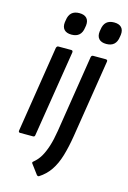

<svg xmlns="http://www.w3.org/2000/svg" viewBox="-132 -751 674 1008"><g transform="rotate(15 205.0 -246.5)"><path d="M32 0Q22 0 23 -10L97 -479Q100 -490 108 -490H178Q188 -490 187 -479L112 -10Q111 0 102 0ZM158 -568Q131 -568 118 -582Q105 -596 108 -622L110 -634Q117 -688 170 -688Q197 -688 210 -674Q223 -660 220 -634L218 -622Q211 -568 158 -568ZM286 -479Q288 -490 297 -490H365Q377 -490 375 -479L308 -57Q298 5 283.5 53.5Q269 102 245.5 136.5Q222 171 186 194Q180 197 174 191L136 140Q129 133 139 126Q160 109 174.5 84.5Q189 60 200.5 24.5Q212 -11 220 -61ZM347 -568Q320 -568 307 -582Q294 -596 297 -622L299 -634Q306 -688 359 -688Q386 -688 399 -674Q412 -660 409 -634L407 -622Q400 -568 347 -568Z"/></g></svg>

Font: Sofia Sans Condensed SemiBold
Style: Italic
Weight: 600
Italic angle: -9°
Version: Version 4.100